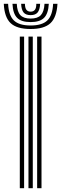

<svg xmlns="http://www.w3.org/2000/svg" viewBox="-49 -993 323 1013"><path d="M147 0V-800H170V0ZM55.5 0V-800H78.2V0ZM101.2 0V-800H124V0ZM112.5 -840Q40 -840 7.1 -870.9Q-25.8 -901.8 -29 -972.8H-6.2Q-3.2 -911.5 24.4 -885Q52 -858.5 112.5 -858.5Q173 -858.5 200.6 -885Q228.2 -911.5 231.2 -972.8H254.2Q250.2 -901.8 217.4 -870.9Q184.5 -840 112.5 -840ZM112.5 -876.5Q63.5 -876.5 41.4 -898.9Q19.2 -921.2 16.8 -972.8H39.5Q41.5 -931.2 58.5 -913.1Q75.5 -895 112.5 -895Q149.5 -895 166.5 -913.1Q183.5 -931.2 185.8 -972.8H208.5Q205.8 -921.2 183.5 -898.9Q161.2 -876.5 112.5 -876.5ZM112.5 -913.2Q87.2 -913.2 75.6 -927.1Q64 -941 62.5 -972.8H82.5Q82.8 -950.8 90.5 -941.1Q98.2 -931.5 112.5 -931.5Q127.2 -931.5 135 -941.1Q142.8 -950.8 142.5 -972.8H162.8Q161 -941 149.4 -927.1Q137.8 -913.2 112.5 -913.2Z"/></svg>

Font: Big Shoulders Inline Text Thin
Style: Bold
Weight: 700
Version: Version 2.002